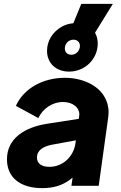

<svg xmlns="http://www.w3.org/2000/svg" viewBox="-20 -960 623 992"><path d="M337 -590C419 -590 485 -655 485 -735C485 -756 480 -775 471 -791L563 -940H400L359 -840C337 -838 316 -832 297 -821C252 -794 223 -750 223 -697C223 -634 269 -590 337 -590ZM349 -677C329 -677 315 -690 315 -709C315 -736 335 -755 360 -755C379 -755 393 -742 393 -723C393 -698 373 -677 349 -677ZM198 12C254 12 301 -1 342 -32C346 -35 350 -39 355 -42L349 0H490L539 -353C540 -363 541 -372 541 -381C541 -410 533 -439 516 -466C483 -519 407 -558 315 -558C203 -558 103 -504 62 -413L178 -350C201 -398 249 -433 306 -433C357 -433 390 -403 390 -370C390 -366 389 -363 389 -360L387 -346L226 -321C106 -303 16 -244 16 -137C16 -40 88 12 198 12ZM372 -235 370 -221C362 -155 308 -98 235 -98C198 -98 171 -113 171 -146C171 -185 206 -204 247 -212Z"/></svg>

Font: Plus Jakarta Sans ExtraBold
Style: Italic
Weight: 800
Italic angle: -8°
Designer: Gumpita Rahayu
Foundry: Tokotype
Version: Version 2.071;gftools[0.9.30]